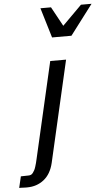

<svg xmlns="http://www.w3.org/2000/svg" viewBox="-100 -843 627 1085"><g transform="rotate(-5 213.0 -301.0)"><path d="M23.9 133.8H22.9Q30.8 133.8 37.1 130.9Q43.5 127.9 48.6 120.4Q53.7 112.8 57.1 106.9Q60.5 101.1 64.7 87.6Q68.8 74.2 70.6 67.4Q72.3 60.5 76.2 43.9L201.2 -500H291L159.2 74.2Q144.5 136.7 104.2 168.5Q64 200.2 8.8 200.2H0Q-8.8 199.2 -24.9 199.2H-36.1L-21 134.8Q-2 133.8 23.9 133.8ZM461.9 -801.8 333 -631.8H223.1L171.9 -801.8H231.9L292 -691.9L401.9 -801.8Z"/></g></svg>

Font: Perun
Style: Italic
Weight: 400
Italic angle: -12°
Foundry: Stefan Peev, Context Ltd
Version: Version 001.000